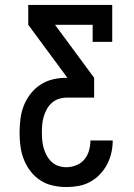

<svg xmlns="http://www.w3.org/2000/svg" viewBox="-20 -550 540 775"><path d="M248 205Q221 205 193.5 199Q166 193 143 178Q120 163 103 141Q86 119 76 93Q66 67 62.5 40Q59 13 59 -15Q59 -42 62.5 -70Q66 -98 76 -123.5Q86 -149 103.5 -171.5Q121 -194 144.5 -209Q168 -224 195 -230Q222 -236 250 -236H252L94 -450V-530H433V-381H354V-450H202L360 -236V-156H250Q234 -156 218 -151Q202 -146 189.5 -135Q177 -124 169 -109.5Q161 -95 156.5 -79.5Q152 -64 150.5 -47.5Q149 -31 149 -15Q149 1 150.5 17Q152 33 156.5 48.5Q161 64 169 78.5Q177 93 189 104Q201 115 216.5 120Q232 125 248 125Q268 125 288 117Q308 109 321 93Q334 77 339.5 57Q345 37 345 17H435Q435 42 429.5 66.5Q424 91 412.5 113Q401 135 383.5 153.5Q366 172 344 184Q322 196 297.5 200.5Q273 205 248 205Z"/></svg>

Font: Iosevka Slab Medium
Style: Regular
Weight: 500
Monospace: yes
Designer: Belleve Invis
Foundry: Belleve Invis
Version: Version 11.1.1; ttfautohint (v1.8.3)